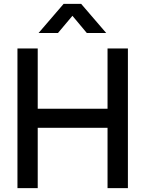

<svg xmlns="http://www.w3.org/2000/svg" viewBox="-20 -970 750 990"><path d="M179 -800 308 -950H398.5L527.5 -800H427.5L353.5 -888.5L279 -800ZM70 0V-720H174.5V-409.5H534.5V-720H639.5V0H534.5V-311H174.5V0Z"/></svg>

Font: Manrope KiralyPet SmBd KiralyPet
Style: Regular
Weight: 600
Designer: Mikhail Sharanda
Foundry: Mikhail Sharanda
Version: Version 4.502